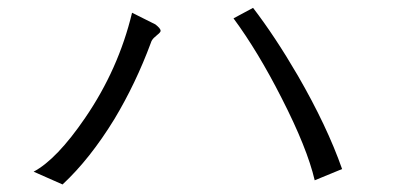

<svg xmlns="http://www.w3.org/2000/svg" viewBox="-20 -620 1040 499"><path d="M637.7 -599.6 586.9 -572.3Q650.4 -486.3 711.9 -365.2Q778.3 -235.4 797.9 -151.4L869.1 -180.7Q830.1 -292 753.9 -423.8Q695.3 -524.4 637.7 -599.6ZM383.8 -556.6 323.2 -586.9Q288.1 -440.4 201.2 -313.5Q127.9 -206.1 67.4 -173.8L142.6 -140.6Q213.9 -207 277.3 -310.5Q333 -403.3 372.1 -508.8Q374 -515.6 379.9 -521.5Q382.8 -524.4 388.7 -529.3Q397.5 -536.1 397.5 -540Q397.5 -545.9 383.8 -556.6Z"/></svg>

Font: Dotum
Style: Regular
Weight: 400
Version: Version 2.21